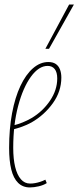

<svg xmlns="http://www.w3.org/2000/svg" viewBox="-20 -812 344 842"><path d="M39 -262Q59 -267 79 -275Q99 -283 118 -294Q167 -323 199 -370Q231 -417 231 -468Q231 -495 220 -509Q209 -523 189 -523Q150 -523 115.5 -475.5Q81 -428 59.5 -347Q38 -266 38 -164Q38 -115 46.5 -80Q55 -45 71.5 -26Q88 -7 112 -7Q123 -7 134 -9Q145 -11 156 -14.5Q167 -18 179 -24L185 -9Q171 0 150 5Q129 10 111 10Q80 10 59.5 -10Q39 -30 29.5 -68.5Q20 -107 20 -163Q20 -247 33 -316Q46 -385 69.5 -435Q93 -485 124.5 -512.5Q156 -540 192 -540Q212 -540 224.5 -531.5Q237 -523 243 -507.5Q249 -492 249 -472Q249 -411 211.5 -359Q174 -307 118 -275Q98 -264 77 -256.5Q56 -249 36 -244ZM179 -598 283 -792H304L195 -598Z"/></svg>

Font: Georama ExtraCondensed Thin
Style: Italic
Weight: 100
Width: 2
Italic angle: -9°
Designer: Jean-Baptiste Levee
Foundry: Production Type
Version: Version 1.001